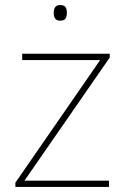

<svg xmlns="http://www.w3.org/2000/svg" viewBox="-20 -741 496 761"><path d="M41 0V-17L377 -503H68V-528H415V-513L77 -25H412V0ZM245 -690Q245 -675 239.5 -667Q234 -659 218 -659Q193 -659 193 -690Q193 -721 218 -721Q234 -721 239.5 -713Q245 -705 245 -690Z"/></svg>

Font: Noto Sans UI Thin
Style: Regular
Weight: 250
Designer: Monotype Design Team
Foundry: Monotype Imaging Inc.
Version: Version 1.001